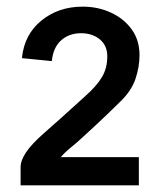

<svg xmlns="http://www.w3.org/2000/svg" viewBox="-20 -558 480 578"><path d="M398 0V-85H163Q177 -101 194.5 -115Q212 -129 230 -146Q275 -187 302.5 -213.5Q330 -240 343 -253Q376 -285 388 -321Q400 -357 400 -392Q400 -437 376.5 -469.5Q353 -502 314 -520Q275 -538 229 -538Q156 -538 104.5 -496Q53 -454 46 -383L136 -374Q140 -415 164 -436.5Q188 -458 224 -458Q258 -458 280.5 -439.5Q303 -421 303 -388Q303 -353 287 -326Q271 -299 236 -268Q194 -230 163 -202Q132 -174 110 -155Q75 -124 58.5 -99.5Q42 -75 42 -55V0Z"/></svg>

Font: Lisu Bosa SemiBold
Style: Regular
Weight: 600
Designer: David Morse, Annie Olsen, Victor Gaultney, Frank Grießhammer (Latin)
Foundry: SIL International
Version: Version 2.000